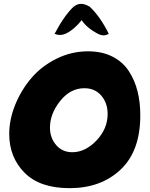

<svg xmlns="http://www.w3.org/2000/svg" viewBox="-20 -969 782 999"><path d="M28 -272Q28 -347 59 -423.5Q90 -500 142.5 -562Q195 -624 273 -663Q351 -702 438 -702Q511 -702 565 -674.5Q619 -647 650 -599.5Q681 -552 695.5 -494.5Q710 -437 710 -369Q710 -183 607.5 -86.5Q505 10 342 10Q187 10 107.5 -70.5Q28 -151 28 -272ZM240 -305Q240 -252 272 -214.5Q304 -177 356 -177Q424 -177 482 -238Q540 -299 540 -376Q540 -433 507 -471.5Q474 -510 419 -510Q346 -510 293 -443.5Q240 -377 240 -305ZM264 -793Q267 -798 277 -816Q287 -834 291 -841Q295 -848 305 -863Q315 -878 322 -887.5Q329 -897 340 -910Q351 -923 363 -934Q382 -949 402 -949Q422 -949 447 -934Q502 -882 546 -793Q532 -785 519 -785Q506 -785 490 -793Q432 -823 405 -864Q364 -813 320 -793Q305 -787 292 -787Q278 -787 264 -793Z"/></svg>

Font: Gorditas
Style: Bold
Weight: 700
Designer: Gustavo Dipre (gbrenda1987@gmail.com)
Foundry: Gustavo Dipre (gbrenda1987@gmail.com)
Version: Version 001.001